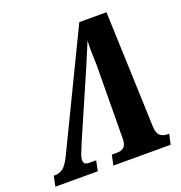

<svg xmlns="http://www.w3.org/2000/svg" viewBox="-155 -825 882 936"><g transform="rotate(-20 286.0 -357.0)"><path d="M-26 0 -15 -53H-8Q14 -53 33 -66.5Q52 -80 74 -126L358 -714H499L521 -112Q522 -79 537 -66Q552 -53 575 -53H584L572 0H275L286 -53H317Q332 -53 344.5 -61Q357 -69 361 -87Q363 -99 363 -114.5Q363 -130 363 -140L366 -487Q365 -521 364 -553Q363 -585 365 -616Q352 -585 339 -553.5Q326 -522 313 -492L166 -154Q162 -142 153.5 -123Q145 -104 142 -90Q138 -73 143.5 -63Q149 -53 169 -53H205L194 0Z"/></g></svg>

Font: Noto Serif ExtraCondensed ExtraBold
Style: Italic
Weight: 800
Width: 2
Italic angle: -12°
Designer: Monotype Design Team
Foundry: Monotype Imaging Inc.
Version: Version 2.013